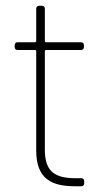

<svg xmlns="http://www.w3.org/2000/svg" viewBox="-20 -648 338 668"><path d="M243 -28C172 -28 136 -50 136 -127V-470C136 -472 138 -474 140 -474H262C268 -474 272 -478 272 -484V-491C272 -497 268 -501 262 -501H140C138 -501 136 -503 136 -505V-618C136 -624 132 -628 126 -628H116C110 -628 106 -624 106 -618V-505C106 -503 104 -501 102 -501H41C35 -501 31 -497 31 -491V-484C31 -478 35 -474 41 -474H102C104 -474 106 -472 106 -470V-124C106 -23 163 0 241 0H263C269 0 273 -4 273 -10V-18C273 -24 269 -28 263 -28Z"/></svg>

Font: Barlow Thin
Style: Regular
Weight: 250
Designer: Jeremy Tribby
Foundry: Tribby Type
Version: Version 1.422;hotconv 1.0.109;makeotfexe 2.5.65596